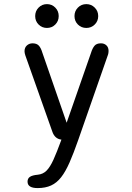

<svg xmlns="http://www.w3.org/2000/svg" viewBox="-20 -698 659 955"><path d="M167 237.5Q117 237.5 117 205.5Q117 189.5 129 181.5Q141 173.5 168 171Q194 168.5 211.8 150.5Q229.5 132.5 246 96Q262.5 59.5 283.5 2L285.5 -3.5Q252 -7.5 240 -44L106 -422.5Q102 -434.5 102 -443Q102 -461.5 113.8 -472Q125.5 -482.5 142 -482.5Q162.5 -482.5 173 -471.2Q183.5 -460 190.5 -436.5L311.5 -87.5L432.5 -434.5Q439.5 -457.5 449.8 -470Q460 -482.5 482 -482.5Q498.5 -482.5 509.2 -472.5Q520 -462.5 520 -444.5Q520 -440 519.2 -434.5Q518.5 -429 516 -422.5L368.5 0Q346 64.5 326 110Q306 155.5 284.2 183.5Q262.5 211.5 234.2 224.5Q206 237.5 167 237.5ZM213.5 -559Q189 -559 172 -576Q155 -593 155 -618Q155 -643 172 -660.2Q189 -677.5 213.5 -677.5Q238 -677.5 255 -660.2Q272 -643 272 -618Q272 -593 255 -576Q238 -559 213.5 -559ZM409.5 -559Q384.5 -559 367.5 -576Q350.5 -593 350.5 -618Q350.5 -643 367.5 -660.2Q384.5 -677.5 409.5 -677.5Q434 -677.5 451.2 -660.2Q468.5 -643 468.5 -618Q468.5 -593 451.2 -576Q434 -559 409.5 -559Z"/></svg>

Font: Sono Monospace
Style: Regular
Weight: 400
Designer: Tyler Finck
Foundry: Tyler Finck
Version: Version 2.112